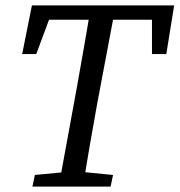

<svg xmlns="http://www.w3.org/2000/svg" viewBox="-20 -690 664 710"><path d="M62 -490 98 -670H624L595 -490H542V-664L578 -617H123L180 -667L114 -490ZM100 0 109 -43 246 -56H266L398 -43L389 0ZM197 0 263 -360Q277 -437 290.5 -515Q304 -593 317 -670H408L340 -310Q326 -233 312.5 -155Q299 -77 287 0Z"/></svg>

Font: Source Serif 4 18pt
Style: Italic
Weight: 400
Italic angle: -12°
Designer: Frank Grießhammer
Foundry: Adobe Systems Incorporated
Version: Version 4.004;hotconv 1.0.116;makeotfexe 2.5.65601